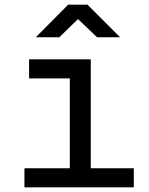

<svg xmlns="http://www.w3.org/2000/svg" viewBox="-20 -805 640 825"><path d="M85 0V-82H280V-468H105V-550H370V-82H555V0ZM134 -645 273 -785H356L496 -645H397L315 -723L235 -645Z"/></svg>

Font: Atlassian Mono
Style: Regular
Weight: 400
Monospace: yes
Designer: Philipp Nurullin, Konstantin Bulenkov
Foundry: Modifications by Atlassian Pty Ltd, manufactured by JetBrains
Version: Version 2.304